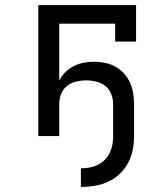

<svg xmlns="http://www.w3.org/2000/svg" viewBox="-20 -540 640 762"><path d="M301 202V128Q318 128 335 125Q352 122 367.5 114.5Q383 107 395.5 94.5Q408 82 415.5 66.5Q423 51 426 34Q429 17 429 0V-127Q429 -147 421.5 -166.5Q414 -186 398.5 -198.5Q383 -211 362.5 -216Q342 -221 322 -221Q302 -221 281.5 -216Q261 -211 245.5 -198.5Q230 -186 222.5 -166.5Q215 -147 215 -127V0H132V-520H520V-375H437V-446H215V-220Q224 -238 239 -253Q254 -268 272.5 -277.5Q291 -287 312 -291Q333 -295 354 -295Q375 -295 397 -290.5Q419 -286 438 -275.5Q457 -265 472 -248.5Q487 -232 496 -212Q505 -192 508.5 -170.5Q512 -149 512 -127V0Q512 28 506.5 55.5Q501 83 488 107Q475 131 454.5 150.5Q434 170 408.5 181.5Q383 193 355.5 197.5Q328 202 301 202Z"/></svg>

Font: Iosevka Meiseki Sans
Style: Regular
Weight: 400
Monospace: yes
Designer: Belleve Invis
Foundry: Belleve Invis
Version: Version 11.2.6; ttfautohint (v1.8.4)